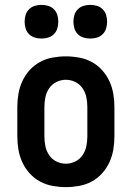

<svg xmlns="http://www.w3.org/2000/svg" viewBox="-20 -759 540 787"><path d="M250 8Q223 8 195.5 3Q168 -2 144 -15Q120 -28 101.5 -48.5Q83 -69 71.5 -94Q60 -119 55.5 -146Q51 -173 51 -200V-320Q51 -347 55.5 -374Q60 -401 71.5 -426Q83 -451 101.5 -471.5Q120 -492 144 -505Q168 -518 195.5 -523Q223 -528 250 -528Q277 -528 304.5 -523Q332 -518 356 -505Q380 -492 398.5 -471.5Q417 -451 428.5 -426Q440 -401 444.5 -374Q449 -347 449 -320V-200Q449 -173 444.5 -146Q440 -119 428.5 -94Q417 -69 398.5 -48.5Q380 -28 356 -15Q332 -2 304.5 3Q277 8 250 8ZM250 -88Q270 -88 288.5 -97Q307 -106 318.5 -123Q330 -140 334 -160Q338 -180 338 -200V-320Q338 -340 334 -360Q330 -380 318.5 -397Q307 -414 288.5 -423Q270 -432 250 -432Q230 -432 211.5 -423Q193 -414 181.5 -397Q170 -380 166 -360Q162 -340 162 -320V-200Q162 -180 166 -160Q170 -140 181.5 -123Q193 -106 211.5 -97Q230 -88 250 -88ZM350 -601Q336 -601 322.5 -605Q309 -609 299 -619Q289 -629 285 -642.5Q281 -656 281 -670Q281 -684 285 -697.5Q289 -711 299 -721Q309 -731 322.5 -735Q336 -739 350 -739Q364 -739 377.5 -735Q391 -731 401 -721Q411 -711 415 -697.5Q419 -684 419 -670Q419 -656 415 -642.5Q411 -629 401 -619Q391 -609 377.5 -605Q364 -601 350 -601ZM150 -601Q136 -601 122.5 -605Q109 -609 99 -619Q89 -629 85 -642.5Q81 -656 81 -670Q81 -684 85 -697.5Q89 -711 99 -721Q109 -731 122.5 -735Q136 -739 150 -739Q164 -739 177.5 -735Q191 -731 201 -721Q211 -711 215 -697.5Q219 -684 219 -670Q219 -656 215 -642.5Q211 -629 201 -619Q191 -609 177.5 -605Q164 -601 150 -601Z"/></svg>

Font: Iosevka Web
Style: Bold
Weight: 700
Monospace: yes
Designer: Belleve Invis
Foundry: Belleve Invis
Version: Version 28.0.3; ttfautohint (v1.8.3)